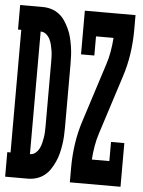

<svg xmlns="http://www.w3.org/2000/svg" viewBox="-57 -777 609 819"><g transform="rotate(5 248.0 -367.5)"><path d="M-4 0V-105H10V-630H-4V-735H93Q112 -735 130 -729.5Q148 -724 163 -712.5Q178 -701 188.5 -685Q199 -669 207 -651.5Q215 -634 219.5 -616Q224 -598 227 -579Q230 -560 231 -541Q232 -522 232 -504V-231Q232 -213 231 -194Q230 -175 227 -156Q224 -137 219.5 -119Q215 -101 207 -83.5Q199 -66 188.5 -50Q178 -34 163 -22.5Q148 -11 130 -5.5Q112 0 93 0ZM93 -105Q106 -105 116 -113Q126 -121 132 -132.5Q138 -144 141 -156.5Q144 -169 146 -181Q148 -193 148.5 -206Q149 -219 149 -231V-504Q149 -516 148.5 -529Q148 -542 146 -554Q144 -566 141 -578.5Q138 -591 132 -602.5Q126 -614 116 -622Q106 -630 93 -630ZM273 0V-63Q273 -115 280.5 -166Q288 -217 304 -266L384 -515Q393 -542 398 -571.5Q403 -601 405 -630H330V-548H273V-735H490V-672Q490 -620 482.5 -569Q475 -518 459 -469L379 -220Q370 -193 365 -163.5Q360 -134 358 -105H433V-187H490V0Z"/></g></svg>

Font: Iosevka Curly Slab Extrabold
Style: Regular
Weight: 800
Monospace: yes
Designer: Belleve Invis
Foundry: Belleve Invis
Version: Version 22.1.2; ttfautohint (v1.8.4)